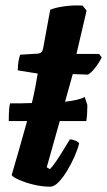

<svg xmlns="http://www.w3.org/2000/svg" viewBox="-20 -703 403 723"><path d="M169 0Q138 0 105.5 -8Q73 -16 50 -26.5Q27 -37 24 -44Q38 -92 53 -144Q68 -196 82 -247H13Q13 -277 14.5 -292.5Q16 -308 18 -314Q40 -314 60.5 -314Q81 -314 100 -315Q107 -344 112.5 -372.5Q118 -401 122 -426L47 -438Q47 -458 50 -474Q53 -490 56 -497L121 -501Q132 -502 136.5 -507Q141 -512 143 -524L169 -666Q186 -674 220.5 -679Q255 -684 291 -682L306 -663L268 -500H353L363 -487Q354 -468 338.5 -448Q323 -428 311 -422L254 -424L225 -320Q279 -326 299 -338L309 -307Q309 -291 308 -275Q307 -259 305 -247H205L156 -73L168 -66Q178 -76 192 -96.5Q206 -117 219.5 -139.5Q233 -162 243 -178Q253 -178 264.5 -173Q276 -168 278 -163Q273 -142 261 -114.5Q249 -87 233 -60.5Q217 -34 200.5 -17Q184 0 169 0Z"/></svg>

Font: Texturina Black
Style: Italic
Weight: 900
Italic angle: -11°
Designer: Guillermo Torres Carreño
Foundry: Omnibus-Type
Version: Version 1.002; ttfautohint (v1.8.3)